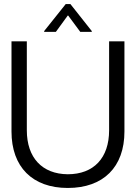

<svg xmlns="http://www.w3.org/2000/svg" viewBox="-20 -919 674 952"><path d="M37 -267C37 -91 141 13 316 13C493 13 597 -91 597 -267V-714H521V-273C521 -136 445 -55 316 -55C189 -56 113 -137 113 -273V-714H37ZM199 -761H257L316 -842H318L378 -761H435V-765L329 -899H306L199 -765Z"/></svg>

Font: Non Bureau Light
Style: Regular
Weight: 300
Designer: Jona Saucedo
Foundry: Non Foundry
Version: Version 1.000;FEAKit 1.0